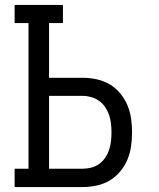

<svg xmlns="http://www.w3.org/2000/svg" viewBox="-20 -755 640 775"><path d="M39 0V-74H95V-662H39V-735H234V-662H178V-441H314Q342 -441 370 -435Q398 -429 422 -415Q446 -401 464.5 -379Q483 -357 494 -331Q505 -305 509 -277Q513 -249 513 -221Q513 -192 509 -164Q505 -136 494 -110Q483 -84 464.5 -62Q446 -40 422 -26Q398 -12 370 -6Q342 0 314 0ZM178 -74H314Q331 -74 348.5 -78.5Q366 -83 380.5 -93.5Q395 -104 405 -119Q415 -134 420.5 -150.5Q426 -167 428 -185Q430 -203 430 -221Q430 -238 428 -256Q426 -274 420.5 -290.5Q415 -307 405 -322Q395 -337 380.5 -347.5Q366 -358 348.5 -363Q331 -368 314 -368H178Z"/></svg>

Font: Iosevka Etoile
Style: Regular
Weight: 400
Designer: Belleve Invis
Foundry: Belleve Invis
Version: Version 33.2.4